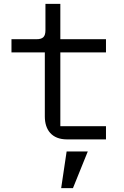

<svg xmlns="http://www.w3.org/2000/svg" viewBox="-20 -718 640 989"><path d="M324.9 0H525.9V-67.8H290.8V-448.2H525.9V-516H290.8V-698.2H214.1V-562.9C214.1 -528.1 201 -516 166.9 -516H39.1V-448.2H210.9V-117.9C210.9 -49 247.2 0 324.9 0ZM295.1 251.1H355.8L432.2 62.1H323.2Z"/></svg>

Font: Margiela Mono
Style: Regular
Weight: 400
Designer: Mike Abbink, Paul van der Laan, Pieter van Rosmalen
Foundry: Bold Monday
Version: Version 2.003 2021